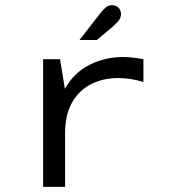

<svg xmlns="http://www.w3.org/2000/svg" viewBox="-20 -726 672 746"><path d="M147.6 0V-496H213.3L232.1 -380.6Q267.5 -443.9 328 -474.2Q388.5 -504.5 457.8 -504.5Q477.5 -504.5 499.6 -501.9Q521.7 -499.3 537.2 -495.7V-407.5Q514.3 -414.6 489 -418.7Q463.7 -422.8 440 -422.8Q380.3 -422.8 333.7 -399Q287.1 -375.3 260 -327.6Q232.9 -279.9 232.9 -207.3V0ZM289 -570.7 369.1 -673.7Q381 -688.6 391 -697.2Q400.9 -705.9 414.9 -705.9Q430.9 -705.9 440.5 -695.8Q450.2 -685.8 450.2 -671.4Q450.2 -658.1 442.6 -647.9Q435.1 -637.6 413.7 -618.9L356.4 -570.7Z"/></svg>

Font: Atkinson Hyperlegible Mono ExtraLight
Style: Regular
Weight: 200
Monospace: yes
Designer: Elliott Scott, Megan Eiswerth, Linus Boman, Theodore Petrosky, Letters from Sweden
Foundry: Applied Design Works, Letters from Sweden
Version: Version 2.001